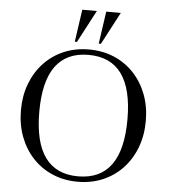

<svg xmlns="http://www.w3.org/2000/svg" viewBox="-62 -997 941 1063"><g transform="rotate(5 409.0 -465.0)"><path d="M409 11Q333 11 269.5 -16Q206 -43 159.5 -92.5Q113 -142 87.5 -209.5Q62 -277 62 -357Q62 -437 87.5 -504Q113 -571 159.5 -620.5Q206 -670 269.5 -697Q333 -724 409 -724Q485 -724 548.5 -697Q612 -670 658.5 -620.5Q705 -571 730.5 -504Q756 -437 756 -357Q756 -277 730.5 -209.5Q705 -142 658.5 -92.5Q612 -43 548.5 -16Q485 11 409 11ZM409 -19Q654 -19 654 -357Q654 -694 409 -694Q164 -694 164 -357Q164 -19 409 -19ZM326 -760 352 -940H433L338 -760ZM459 -761 485 -941H566L471 -761Z"/></g></svg>

Font: Baskervville SC
Style: Regular
Weight: 400
Designer: Alexis Faudot, Rémi Forte, Morgane Pierson, Rafael Ribas, Tanguy Vanlaeys, Rosalie Wagner, Thomas Huot-Marchand
Foundry: ANRT
Version: Version 1.100